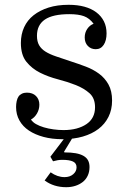

<svg xmlns="http://www.w3.org/2000/svg" viewBox="-20 -570 537 800"><path d="M245 -28Q224 -28 202.5 -31Q181 -34 162.5 -39.5Q144 -45 130 -53Q116 -61 109 -72Q124 -80 134 -97Q144 -114 144 -134Q144 -145 140.5 -154Q137 -163 130 -170Q123 -177 113.5 -180.5Q104 -184 92 -184Q80 -184 71 -179.5Q62 -175 57 -167.5Q52 -160 49.5 -148.5Q47 -137 47 -124Q47 -93 61 -68Q75 -43 100.5 -26Q126 -9 161.5 0.5Q197 10 240 10Q287 10 325 -1Q363 -12 390 -32.5Q417 -53 432 -83Q447 -113 447 -151Q447 -191 432 -218Q417 -245 392.5 -263Q368 -281 337.5 -292.5Q307 -304 276 -314Q240 -326 213.5 -335Q187 -344 169.5 -355Q152 -366 143 -381.5Q134 -397 134 -421Q134 -466 167 -488.5Q200 -511 269 -511Q307 -511 330 -502.5Q353 -494 370 -471Q354 -465 343.5 -449.5Q333 -434 333 -414Q333 -392 346 -378.5Q359 -365 379 -365Q400 -365 412 -383Q424 -401 424 -431Q424 -459 413 -481Q402 -503 381.5 -518.5Q361 -534 332 -542Q303 -550 266 -550Q219 -550 182.5 -538.5Q146 -527 120 -506.5Q94 -486 80.5 -456.5Q67 -427 67 -391Q67 -341 90 -312.5Q113 -284 147 -267Q181 -250 221.5 -239.5Q262 -229 296 -215.5Q330 -202 353 -181.5Q376 -161 376 -123Q376 -100 367 -82.5Q358 -65 340.5 -53Q323 -41 299 -34.5Q275 -28 245 -28ZM256 210Q276 210 293.5 204.5Q311 199 324.5 188.5Q338 178 345.5 162Q353 146 353 126Q353 110 347 98.5Q341 87 328 79.5Q315 72 295.5 68.5Q276 65 248 65Q248 64 247.5 63.5Q247 63 247 62L295 -17H266L190 83L201 102Q212 99 220.5 97.5Q229 96 240 96Q269 96 284 103Q299 110 299 127Q299 144 285 156Q271 168 249 168Q219 168 191 148L166 182Q204 210 256 210Z"/></svg>

Font: GradeGX
Style: Regular
Weight: 100
Width: 1
Designer: Adam Twardoch
Foundry: Adam Twardoch
Version: Version 2.002; DEVELOPMENT